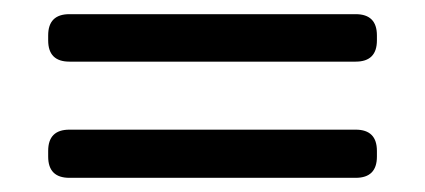

<svg xmlns="http://www.w3.org/2000/svg" viewBox="-20 -358 600 271"><path d="M482 -338Q512 -338 512 -308V-301Q512 -271 482 -271H78Q48 -271 48 -301V-308Q48 -338 78 -338ZM482 -175Q512 -175 512 -145V-137Q512 -107 482 -107H78Q48 -107 48 -137V-145Q48 -175 78 -175Z"/></svg>

Font: Asap VF Beta
Style: Regular
Weight: 400
Designer: Pablo Cosgaya
Foundry: Pablo Cosgaya
Version: Version 1.007